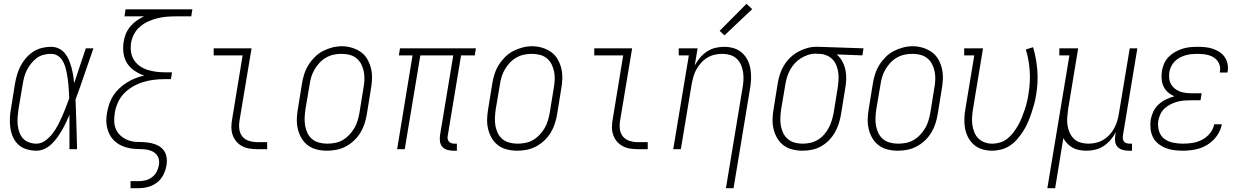

<svg xmlns="http://www.w3.org/2000/svg" viewBox="-20 -784 6540 1009"><path d="M171 8Q145 8 120 0.5Q95 -7 77 -23.5Q59 -40 48.5 -63Q38 -86 34.5 -111Q31 -136 32 -162.5Q33 -189 38 -215L59 -345Q63 -369 70 -392.5Q77 -416 88.5 -438Q100 -460 117 -479.5Q134 -499 155 -512.5Q176 -526 200 -532Q224 -538 248 -538Q270 -538 289 -529Q308 -520 321 -504Q334 -488 342 -469Q350 -450 355.5 -429.5Q361 -409 364.5 -388.5Q368 -368 370 -347Q385 -392 400 -438Q415 -484 431 -530H471Q447 -463 424.5 -395.5Q402 -328 377 -261Q380 -196 381.5 -130.5Q383 -65 385 0H345Q345 -45 345 -90Q345 -135 345 -180Q336 -160 326.5 -139.5Q317 -119 305.5 -99.5Q294 -80 281 -61.5Q268 -43 251 -27Q234 -11 213.5 -1.5Q193 8 171 8ZM171 -29Q196 -29 218 -45Q240 -61 256 -82Q272 -103 284 -126Q296 -149 306.5 -172.5Q317 -196 326 -220Q335 -244 344 -268Q343 -286 342 -303.5Q341 -321 339.5 -338.5Q338 -356 335.5 -373Q333 -390 329.5 -407Q326 -424 320.5 -440Q315 -456 305.5 -470Q296 -484 281 -492.5Q266 -501 248 -501Q229 -501 209 -496Q189 -491 172.5 -478.5Q156 -466 143 -449.5Q130 -433 121 -415Q112 -397 107 -378Q102 -359 99 -339L77 -209Q74 -189 72.5 -168.5Q71 -148 73 -128Q75 -108 81.5 -89.5Q88 -71 100.5 -57Q113 -43 132 -36Q151 -29 171 -29Z M666 205V168H709Q727 168 745 163.5Q763 159 778.5 147.5Q794 136 803 119Q812 102 815 84Q818 67 814 51Q810 35 798.5 24Q787 13 771 7.5Q755 2 738 0.5Q721 -1 704 -1Q687 -1 670.5 -3.5Q654 -6 638.5 -11Q623 -16 609 -23.5Q595 -31 583 -42Q571 -53 562.5 -66Q554 -79 548.5 -94.5Q543 -110 540.5 -126.5Q538 -143 539 -160Q540 -177 543 -194Q547 -217 555 -240Q563 -263 576.5 -283.5Q590 -304 608.5 -321Q627 -338 648 -351Q669 -364 692 -373Q715 -382 738 -387Q711 -396 687 -412Q663 -428 648 -451.5Q633 -475 629 -505Q625 -535 630 -565Q633 -586 641.5 -606.5Q650 -627 664.5 -644.5Q679 -662 698 -675.5Q717 -689 737 -698H634L640 -735H991L985 -698H902Q878 -698 854.5 -696Q831 -694 807 -688Q783 -682 759.5 -671.5Q736 -661 716.5 -644.5Q697 -628 685 -605.5Q673 -583 669 -559Q665 -535 668.5 -511.5Q672 -488 684 -469Q696 -450 714.5 -437Q733 -424 755 -417Q777 -410 800.5 -407Q824 -404 848 -404H884L878 -368H842Q815 -368 787 -364.5Q759 -361 731.5 -352.5Q704 -344 678 -329Q652 -314 631.5 -292.5Q611 -271 599 -244Q587 -217 583 -189Q579 -166 580.5 -142Q582 -118 592.5 -98.5Q603 -79 620.5 -65.5Q638 -52 659.5 -45Q681 -38 705 -38Q729 -38 752.5 -35.5Q776 -33 797.5 -25Q819 -17 834.5 -1Q850 15 854.5 38Q859 61 855 84Q851 109 839 133.5Q827 158 806 174.5Q785 191 759.5 198Q734 205 709 205Z M1331 0Q1310 0 1289.5 -3.5Q1269 -7 1251.5 -16.5Q1234 -26 1221.5 -41Q1209 -56 1202.5 -75Q1196 -94 1196 -115.5Q1196 -137 1200 -158L1255 -493H1103V-530H1302L1239 -152Q1235 -129 1237.5 -106.5Q1240 -84 1253 -67.5Q1266 -51 1287.5 -44Q1309 -37 1331 -37H1384V0Z M1698 8Q1671 8 1644.5 1.5Q1618 -5 1597.5 -20.5Q1577 -36 1564 -58.5Q1551 -81 1545 -107Q1539 -133 1540 -160.5Q1541 -188 1546 -215L1567 -345Q1571 -370 1579 -395Q1587 -420 1601 -442.5Q1615 -465 1634.5 -484.5Q1654 -504 1677.5 -516Q1701 -528 1726 -534.5Q1751 -541 1777 -541Q1804 -541 1830 -533Q1856 -525 1877 -510Q1898 -495 1911 -472Q1924 -449 1930 -423.5Q1936 -398 1935 -370Q1934 -342 1929 -315L1908 -185Q1904 -160 1896 -135Q1888 -110 1874.5 -87.5Q1861 -65 1841 -46Q1821 -27 1797.5 -14.5Q1774 -2 1748.5 3Q1723 8 1698 8ZM1699 -29Q1720 -29 1741 -33Q1762 -37 1781 -48Q1800 -59 1815.5 -75.5Q1831 -92 1842 -110.5Q1853 -129 1859 -149.5Q1865 -170 1869 -191L1890 -321Q1894 -342 1895 -364Q1896 -386 1892 -407Q1888 -428 1878.5 -446.5Q1869 -465 1853 -478Q1837 -491 1816.5 -496Q1796 -501 1774 -501Q1753 -501 1732.5 -496.5Q1712 -492 1693 -481Q1674 -470 1659 -454Q1644 -438 1633 -419Q1622 -400 1616 -380Q1610 -360 1607 -339L1585 -209Q1582 -188 1581 -166Q1580 -144 1583.5 -123.5Q1587 -103 1596 -84.5Q1605 -66 1620.5 -53Q1636 -40 1657 -34.5Q1678 -29 1699 -29Z M2362 8Q2346 8 2330.5 3.5Q2315 -1 2305 -12Q2295 -23 2292.5 -39Q2290 -55 2292 -71L2362 -493H2189L2107 0H2067L2148 -493H2076L2082 -530H2481L2475 -493H2403L2333 -71Q2331 -63 2332.5 -54.5Q2334 -46 2339 -40Q2344 -34 2352 -31.5Q2360 -29 2368 -29H2381V8Z M2698 8Q2671 8 2644.5 1.5Q2618 -5 2597.5 -20.5Q2577 -36 2564 -58.5Q2551 -81 2545 -107Q2539 -133 2540 -160.5Q2541 -188 2546 -215L2567 -345Q2571 -370 2579 -395Q2587 -420 2601 -442.5Q2615 -465 2634.5 -484.5Q2654 -504 2677.5 -516Q2701 -528 2726 -534.5Q2751 -541 2777 -541Q2804 -541 2830 -533Q2856 -525 2877 -510Q2898 -495 2911 -472Q2924 -449 2930 -423.5Q2936 -398 2935 -370Q2934 -342 2929 -315L2908 -185Q2904 -160 2896 -135Q2888 -110 2874.5 -87.5Q2861 -65 2841 -46Q2821 -27 2797.5 -14.5Q2774 -2 2748.5 3Q2723 8 2698 8ZM2699 -29Q2720 -29 2741 -33Q2762 -37 2781 -48Q2800 -59 2815.5 -75.5Q2831 -92 2842 -110.5Q2853 -129 2859 -149.5Q2865 -170 2869 -191L2890 -321Q2894 -342 2895 -364Q2896 -386 2892 -407Q2888 -428 2878.5 -446.5Q2869 -465 2853 -478Q2837 -491 2816.5 -496Q2796 -501 2774 -501Q2753 -501 2732.5 -496.5Q2712 -492 2693 -481Q2674 -470 2659 -454Q2644 -438 2633 -419Q2622 -400 2616 -380Q2610 -360 2607 -339L2585 -209Q2582 -188 2581 -166Q2580 -144 2583.5 -123.5Q2587 -103 2596 -84.5Q2605 -66 2620.5 -53Q2636 -40 2657 -34.5Q2678 -29 2699 -29Z M3331 0Q3310 0 3289.5 -3.5Q3269 -7 3251.5 -16.5Q3234 -26 3221.5 -41Q3209 -56 3202.5 -75Q3196 -94 3196 -115.5Q3196 -137 3200 -158L3255 -493H3103V-530H3302L3239 -152Q3235 -129 3237.5 -106.5Q3240 -84 3253 -67.5Q3266 -51 3287.5 -44Q3309 -37 3331 -37H3384V0Z M3795 205 3882 -321Q3886 -342 3887 -363.5Q3888 -385 3885 -405Q3882 -425 3874 -443.5Q3866 -462 3851.5 -475.5Q3837 -489 3817 -495Q3797 -501 3776 -501Q3756 -501 3736 -496.5Q3716 -492 3698 -481.5Q3680 -471 3665.5 -455Q3651 -439 3640.5 -420.5Q3630 -402 3624.5 -382.5Q3619 -363 3615 -343L3558 0H3518L3600 -493H3547V-530H3646L3631 -440Q3643 -462 3659 -481Q3675 -500 3695.5 -513.5Q3716 -527 3739.5 -532.5Q3763 -538 3785 -538Q3812 -538 3836.5 -530.5Q3861 -523 3879.5 -506.5Q3898 -490 3909 -467.5Q3920 -445 3924 -419.5Q3928 -394 3927 -367.5Q3926 -341 3921 -315L3835 205ZM3787 -598 3762 -622 3903 -764 3933 -736Z M4197 8Q4170 8 4144 1.5Q4118 -5 4097.5 -20.5Q4077 -36 4064 -58.5Q4051 -81 4045 -107Q4039 -133 4040 -160.5Q4041 -188 4046 -215L4067 -345Q4071 -370 4078.5 -393.5Q4086 -417 4099.5 -439.5Q4113 -462 4132 -480.5Q4151 -499 4173.5 -511.5Q4196 -524 4220.5 -531Q4245 -538 4269 -538Q4272 -538 4275.5 -538Q4279 -538 4283 -538L4518 -530L4512 -493L4377 -498Q4395 -483 4406.5 -461.5Q4418 -440 4423 -416Q4428 -392 4427 -366Q4426 -340 4421 -315L4400 -185Q4396 -160 4388.5 -136Q4381 -112 4368 -89Q4355 -66 4336.5 -47Q4318 -28 4295 -15Q4272 -2 4247 3Q4222 8 4197 8ZM4198 -29Q4218 -29 4238.5 -33.5Q4259 -38 4277.5 -49Q4296 -60 4310.5 -76.5Q4325 -93 4335 -112Q4345 -131 4351 -150.5Q4357 -170 4361 -191L4382 -321Q4385 -341 4386.5 -361.5Q4388 -382 4385.5 -401Q4383 -420 4376 -438.5Q4369 -457 4356.5 -470.5Q4344 -484 4326 -492Q4308 -500 4288 -501H4277Q4274 -501 4271.5 -501.5Q4269 -502 4266 -502Q4246 -502 4226.5 -495.5Q4207 -489 4189 -478Q4171 -467 4156.5 -451Q4142 -435 4132 -416.5Q4122 -398 4116 -378.5Q4110 -359 4107 -339L4085 -209Q4082 -188 4081 -166Q4080 -144 4083.5 -123.5Q4087 -103 4096 -84.5Q4105 -66 4120.5 -53Q4136 -40 4156 -34.5Q4176 -29 4198 -29Z M4698 8Q4671 8 4644.5 1.5Q4618 -5 4597.5 -20.5Q4577 -36 4564 -58.5Q4551 -81 4545 -107Q4539 -133 4540 -160.5Q4541 -188 4546 -215L4567 -345Q4571 -370 4579 -395Q4587 -420 4601 -442.5Q4615 -465 4634.5 -484.5Q4654 -504 4677.5 -516Q4701 -528 4726 -534.5Q4751 -541 4777 -541Q4804 -541 4830 -533Q4856 -525 4877 -510Q4898 -495 4911 -472Q4924 -449 4930 -423.5Q4936 -398 4935 -370Q4934 -342 4929 -315L4908 -185Q4904 -160 4896 -135Q4888 -110 4874.5 -87.5Q4861 -65 4841 -46Q4821 -27 4797.5 -14.5Q4774 -2 4748.5 3Q4723 8 4698 8ZM4699 -29Q4720 -29 4741 -33Q4762 -37 4781 -48Q4800 -59 4815.5 -75.5Q4831 -92 4842 -110.5Q4853 -129 4859 -149.5Q4865 -170 4869 -191L4890 -321Q4894 -342 4895 -364Q4896 -386 4892 -407Q4888 -428 4878.5 -446.5Q4869 -465 4853 -478Q4837 -491 4816.5 -496Q4796 -501 4774 -501Q4753 -501 4732.5 -496.5Q4712 -492 4693 -481Q4674 -470 4659 -454Q4644 -438 4633 -419Q4622 -400 4616 -380Q4610 -360 4607 -339L4585 -209Q4582 -188 4581 -166Q4580 -144 4583.5 -123.5Q4587 -103 4596 -84.5Q4605 -66 4620.5 -53Q4636 -40 4657 -34.5Q4678 -29 4699 -29Z M5193 8Q5167 8 5142 0.5Q5117 -7 5098 -23.5Q5079 -40 5067.5 -62.5Q5056 -85 5051.5 -110Q5047 -135 5048 -162Q5049 -189 5054 -215L5100 -493H5047V-530H5146L5093 -209Q5090 -189 5088.5 -168Q5087 -147 5090 -127Q5093 -107 5100.5 -88.5Q5108 -70 5121.5 -56.5Q5135 -43 5154 -36Q5173 -29 5194 -29Q5215 -29 5236.5 -35.5Q5258 -42 5275.5 -56.5Q5293 -71 5306.5 -89Q5320 -107 5331 -126.5Q5342 -146 5350 -166.5Q5358 -187 5365 -207.5Q5372 -228 5377 -249Q5382 -270 5385 -291Q5395 -351 5391.5 -409.5Q5388 -468 5371 -524L5409 -536Q5427 -475 5431.5 -412.5Q5436 -350 5425 -285Q5421 -260 5414.5 -236Q5408 -212 5400 -188.5Q5392 -165 5382 -141.5Q5372 -118 5358 -96Q5344 -74 5327 -54Q5310 -34 5288.5 -19.5Q5267 -5 5242 1.5Q5217 8 5193 8Z M5484 205 5600 -493H5547V-530H5646L5593 -209Q5590 -188 5588.5 -166.5Q5587 -145 5590 -125Q5593 -105 5601.5 -86.5Q5610 -68 5624 -54.5Q5638 -41 5658 -35Q5678 -29 5699 -29Q5719 -29 5739 -33.5Q5759 -38 5777 -48.5Q5795 -59 5810 -75Q5825 -91 5835 -109.5Q5845 -128 5851 -147.5Q5857 -167 5860 -187L5917 -530H5957L5881 -71Q5880 -63 5881 -54.5Q5882 -46 5887 -40Q5892 -34 5900 -31.5Q5908 -29 5917 -29H5929V8H5911Q5894 8 5879 3.5Q5864 -1 5853.5 -12Q5843 -23 5840.5 -39Q5838 -55 5841 -71L5844 -90Q5833 -68 5816.5 -49Q5800 -30 5779.5 -16.5Q5759 -3 5736 2.5Q5713 8 5690 8Q5671 8 5652 4.5Q5633 1 5617.5 -7.5Q5602 -16 5589.5 -29Q5577 -42 5568 -58L5525 205Z M6197 8Q6173 8 6149.5 5Q6126 2 6105 -6.5Q6084 -15 6066.5 -29Q6049 -43 6039 -63Q6029 -83 6026.5 -106.5Q6024 -130 6027 -154Q6031 -176 6041 -197.5Q6051 -219 6068.5 -235Q6086 -251 6107.5 -261.5Q6129 -272 6152 -278Q6133 -286 6118 -299Q6103 -312 6094.5 -330Q6086 -348 6084.5 -368.5Q6083 -389 6086 -410Q6089 -430 6097.5 -449.5Q6106 -469 6121 -484.5Q6136 -500 6154.5 -510.5Q6173 -521 6193 -527.5Q6213 -534 6233 -536Q6253 -538 6273 -538Q6294 -538 6314 -536Q6334 -534 6352.5 -528Q6371 -522 6387.5 -511.5Q6404 -501 6415 -485.5Q6426 -470 6430.5 -450.5Q6435 -431 6432 -411Q6431 -409 6431 -407Q6431 -405 6430 -403H6390Q6391 -405 6391 -406Q6391 -407 6391 -409Q6394 -424 6390.5 -438Q6387 -452 6378.5 -463.5Q6370 -475 6358 -482.5Q6346 -490 6332 -494Q6318 -498 6303 -499.5Q6288 -501 6273 -501Q6258 -501 6242 -499.5Q6226 -498 6210.5 -493.5Q6195 -489 6180.5 -481.5Q6166 -474 6154 -462Q6142 -450 6135 -435Q6128 -420 6125 -405Q6123 -388 6124.5 -372Q6126 -356 6133.5 -342.5Q6141 -329 6153 -319Q6165 -309 6179.5 -303.5Q6194 -298 6210 -296Q6226 -294 6242 -294H6295L6289 -257H6236Q6219 -257 6201 -255.5Q6183 -254 6165.5 -249Q6148 -244 6131 -235.5Q6114 -227 6100 -214Q6086 -201 6078 -183.5Q6070 -166 6067 -149Q6063 -122 6070.5 -96.5Q6078 -71 6097.5 -55.5Q6117 -40 6143.5 -34.5Q6170 -29 6197 -29Q6222 -29 6247.5 -33Q6273 -37 6297 -49.5Q6321 -62 6338.5 -83.5Q6356 -105 6361 -131H6401Q6395 -98 6374.5 -69.5Q6354 -41 6324.5 -23Q6295 -5 6262 1.5Q6229 8 6197 8Z"/></svg>

Font: Iosevka Slab XLtObl
Style: Regular
Weight: 200
Italic angle: -9°
Monospace: yes
Designer: Belleve Invis
Foundry: Belleve Invis
Version: Version 11.1.1; ttfautohint (v1.8.3)